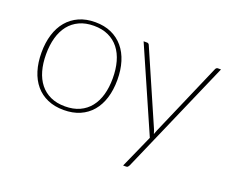

<svg xmlns="http://www.w3.org/2000/svg" viewBox="-111 -682 1249 1042"><g transform="rotate(20 513.5 -161.0)"><path d="M57.5 0ZM276.5 -501Q329 -501 369.8 -482.8Q410.5 -464.5 438.5 -431.2Q466.5 -398 481 -351Q495.5 -304 495.5 -246.5Q495.5 -189 481 -142.2Q466.5 -95.5 438.5 -62.5Q410.5 -29.5 369.8 -11.8Q329 6 276.5 6Q224 6 183.2 -11.8Q142.5 -29.5 114.5 -62.5Q86.5 -95.5 72 -142.2Q57.5 -189 57.5 -246.5Q57.5 -304 72 -351Q86.5 -398 114.5 -431.2Q142.5 -464.5 183.2 -482.8Q224 -501 276.5 -501ZM276.5 -15Q324.5 -15 360.5 -31.5Q396.5 -48 420.8 -78.5Q445 -109 457 -151.5Q469 -194 469 -246.5Q469 -299 457 -342Q445 -385 420.8 -415.8Q396.5 -446.5 360.5 -463.2Q324.5 -480 276.5 -480Q228.5 -480 192.5 -463.2Q156.5 -446.5 132.2 -415.8Q108 -385 96 -342Q84 -299 84 -246.5Q84 -194 96 -151.5Q108 -109 132.2 -78.5Q156.5 -48 192.5 -31.5Q228.5 -15 276.5 -15ZM717 165.5Q714.5 170.5 711 174.5Q707.5 178.5 701 178.5H683.5L768.5 -12L557.5 -493H577.5Q583 -493 586.2 -490Q589.5 -487 590.5 -484L774.5 -62Q778.5 -51.5 782 -39Q785.5 -49.5 790.5 -62L973.5 -484Q975.5 -488 978.8 -490.5Q982 -493 986 -493H1004.5Z"/></g></svg>

Font: Lato Thin
Style: Regular
Weight: 200
Designer: Lukasz Dziedzic
Foundry: tyPoland Lukasz Dziedzic
Version: Version 2.007; 2014-02-27